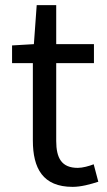

<svg xmlns="http://www.w3.org/2000/svg" viewBox="-20 -715 417 748"><path d="M263 13C296 13 332 3 363 -7L345 -75C327 -68 302 -61 283 -61C220 -61 199 -99 199 -166V-469H346V-543H199V-695H123L112 -543L27 -538V-469H108V-168C108 -59 147 13 263 13Z"/></svg>

Font: Noto Sans JP Regular
Style: Regular
Weight: 400
Designer: Ryoko NISHIZUKA (kana & ideographs); Paul D. Hunt (Latin, Greek & Cyrillic); Wenlong ZHANG (bopomofo); Sandoll Communica
Foundry: Adobe Systems Incorporated
Version: Version 1.004;PS 1.004;hotconv 1.0.82;makeotf.lib2.5.63406